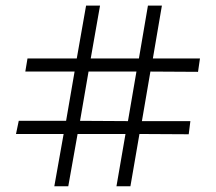

<svg xmlns="http://www.w3.org/2000/svg" viewBox="-20 -686 772 685"><path d="M37.1 -208 46.9 -254.9H215.8L246.1 -430.7H70.3L78.1 -477.5H253.9L287.1 -666H336.9L303.7 -477.5H475.6L507.8 -666H557.6L525.4 -477.5H693.4L686.5 -429.7L516.6 -430.7L486.3 -253.9H659.2L653.3 -207L477.5 -208L445.3 -21.5H395.5L427.7 -208H256.8L223.6 -21.5H173.8L207 -208ZM265.6 -254.9 436.5 -253.9 466.8 -430.7H295.9Z"/></svg>

Font: Post No Bills Colombo
Style: Regular
Weight: 500
Designer: Kosala Senevirathne, Siva Puranthara, Lasantha Premarathna, Tharique Azeez
Foundry: Mooniak
Version: Version 1.220 ; ttfautohint (v1.5)